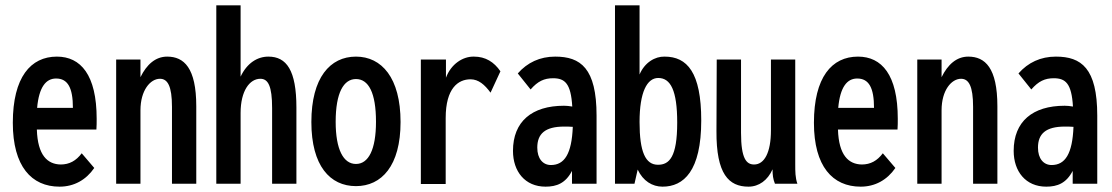

<svg xmlns="http://www.w3.org/2000/svg" viewBox="-20 -688 4165 719"><path d="M203 11C257 11 302 -14 333 -59L286 -114C265 -86 240 -72 207 -72C158 -73 121 -106 118 -203H341C342 -216 342 -230 342 -243C342 -408 282 -476 193 -476C95 -476 28 -399 28 -228C28 -65 98 11 203 11ZM119 -284C126 -362 152 -394 190 -394C234 -394 253 -359 253 -284Z M415 0H506V-275C506 -350 543 -393 579 -393C608 -393 624 -365 624 -288V0H715V-290C715 -434 669 -476 606 -476C562 -476 529 -446 506 -399V-465H415Z M790 0H881V-265C881 -348 915 -393 955 -393C984 -393 999 -366 999 -283V0H1090V-285C1090 -425 1053 -476 985 -476C944 -476 905 -452 881 -401V-668H790Z M1313 9C1409 9 1480 -67 1480 -231C1480 -397 1409 -476 1313 -476C1216 -476 1146 -397 1146 -231C1146 -67 1216 9 1313 9ZM1313 -74C1266 -74 1237 -128 1237 -232C1237 -341 1267 -392 1313 -392C1360 -392 1388 -341 1388 -232C1388 -128 1360 -74 1313 -74Z M1556 1H1649V-246C1649 -358 1696 -391 1742 -391C1772 -391 1795 -371 1817 -341L1854 -421C1830 -456 1798 -476 1755 -476C1713 -477 1669 -448 1650 -397V-465H1556Z M2023 11C2065 11 2098 -2 2122 -48V0H2214V-255C2214 -433 2154 -476 2059 -476C2002 -476 1955 -454 1919 -413L1967 -353C1994 -384 2018 -395 2051 -395C2095 -395 2118 -376 2123 -289C2112 -291 2101 -292 2092 -292C1972 -292 1901 -233 1901 -123C1901 -46 1946 11 2023 11ZM1992 -135C1992 -187 2021 -214 2093 -214C2102 -214 2113 -214 2125 -213C2121 -112 2094 -70 2043 -70C2013 -70 1992 -94 1992 -135Z M2461 11C2540 11 2606 -47 2606 -237C2606 -417 2553 -476 2469 -476C2433 -477 2394 -454 2375 -409V-668H2283V0H2356L2368 -53C2388 -10 2423 11 2461 11ZM2444 -71C2397 -71 2375 -119 2375 -231C2375 -343 2403 -396 2445 -396C2491 -396 2516 -350 2516 -229C2516 -99 2486 -71 2444 -71Z M2783 11C2822 11 2855 -13 2873 -54C2873 -33 2875 -17 2882 0H2966C2958 -23 2958 -46 2958 -73V-465H2867V-200C2867 -116 2842 -72 2804 -72C2775 -72 2755 -94 2755 -191V-465H2664L2663 -197C2662 -36 2709 11 2783 11Z M3203 11C3257 11 3302 -14 3333 -59L3286 -114C3265 -86 3240 -72 3207 -72C3158 -73 3121 -106 3118 -203H3341C3342 -216 3342 -230 3342 -243C3342 -408 3282 -476 3193 -476C3095 -476 3028 -399 3028 -228C3028 -65 3098 11 3203 11ZM3119 -284C3126 -362 3152 -394 3190 -394C3234 -394 3253 -359 3253 -284Z M3415 0H3506V-275C3506 -350 3543 -393 3579 -393C3608 -393 3624 -365 3624 -288V0H3715V-290C3715 -434 3669 -476 3606 -476C3562 -476 3529 -446 3506 -399V-465H3415Z M3898 11C3940 11 3973 -2 3997 -48V0H4089V-255C4089 -433 4029 -476 3934 -476C3877 -476 3830 -454 3794 -413L3842 -353C3869 -384 3893 -395 3926 -395C3970 -395 3993 -376 3998 -289C3987 -291 3976 -292 3967 -292C3847 -292 3776 -233 3776 -123C3776 -46 3821 11 3898 11ZM3867 -135C3867 -187 3896 -214 3968 -214C3977 -214 3988 -214 4000 -213C3996 -112 3969 -70 3918 -70C3888 -70 3867 -94 3867 -135Z"/></svg>

Font: Inconsolata Condensed
Style: Bold
Weight: 700
Width: 3
Monospace: yes
Designer: Raph Levien, Cyreal, Brenton Simpson
Foundry: Raph Levien, Cyreal, Google
Version: Version 3.100